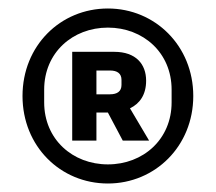

<svg xmlns="http://www.w3.org/2000/svg" viewBox="-20 -730 508 452"><path d="M234 -298C345 -298 435 -386 435 -504C435 -622 345 -710 234 -710C122 -710 33 -622 33 -504C33 -386 122 -298 234 -298ZM234 -343C151 -343 84 -402 84 -489V-519C84 -606 151 -665 234 -665C317 -665 384 -606 384 -519V-489C384 -402 317 -343 234 -343ZM207 -465H234L269 -399H331L286 -475C309 -486 324 -507 324 -540C324 -579 300 -608 249 -608H150V-399H207ZM207 -508V-564H239C256 -564 266 -557 266 -542V-530C266 -515 256 -508 239 -508Z"/></svg>

Font: Braiins Sans SemiBold
Style: Regular
Weight: 600
Designer: Mike Abbink, Paul van der Laan, Pieter van Rosmalen, Jiri Chlebus, Lubos Buracinsky
Foundry: Bold Monday, Sudetype
Version: Version 1.000;hotconv 1.0.109;makeotfexe 2.5.65596